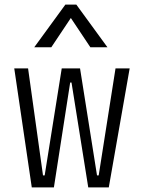

<svg xmlns="http://www.w3.org/2000/svg" viewBox="-20 -815 626 835"><path d="M363.8 0H453.1L543.9 -517.6H482.4L409.2 -52.2H401.9L328.1 -517.6H248.5L174.3 -52.2H167L102.1 -517.6H42L118.2 0H214.4L285.2 -456.1H291ZM128.9 -609.4H203.1L288.1 -736.8L373 -609.4H447.3L312 -794.9H264.2Z"/></svg>

Font: Cascadia Mono Light
Style: Regular
Weight: 300
Monospace: yes
Designer: Aaron Bell
Foundry: Saja Typeworks
Version: Version 2404.023